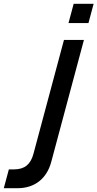

<svg xmlns="http://www.w3.org/2000/svg" viewBox="-160 -750 512 1010"><path d="M200.3 -628.5H305.3L332.5 -730H227.5ZM-140 240H-67.5C22 240 85.9 190 109.5 102L281.5 -540H176.5L15.9 59.5C1 115 -30.9 141 -85.9 141H-113.4Z"/></svg>

Font: Manrope
Style: SemiBoldItalic
Weight: 600
Italic angle: -15°
Designer: Mikhail Sharanda
Foundry: Mikhail Sharanda
Version: Version 4.502;hotconv 1.0.109;makeotfexe 2.5.65596